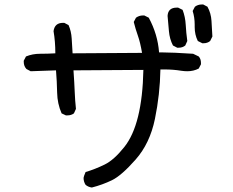

<svg xmlns="http://www.w3.org/2000/svg" viewBox="-20 -778 1040 857"><path d="M390 59Q374 57 362 47Q353 33 353 16Q353 11 362 -10Q405 -23 447 -43.5Q489 -64 535 -122Q615 -222 620 -466L308 -464Q312 -407 313.5 -368Q315 -329 319 -292L310 -272Q298 -263 281 -263H274L255 -272Q236 -315 235 -365Q234 -415 230 -464L117 -460L98 -470Q86 -483 86 -502V-507L96 -526Q125 -538 159 -538Q193 -538 227 -540Q227 -593 219 -639Q224 -676 261 -676H267L286 -666Q298 -639 300 -606Q302 -573 304 -540L614 -542Q606 -589 595.5 -618.5Q585 -648 577 -680L587 -699Q601 -709 618 -709H624L644 -699Q684 -625 690 -544H708Q749 -544 842 -538L867 -526Q877 -515 877 -497V-491L867 -472Q844 -460 816 -460Q804 -460 790 -462Q754 -468 715 -468H696Q694 -356 671.5 -247Q649 -138 585.5 -66Q522 6 479.5 26.5Q437 47 390 59ZM777 -565H771L752 -575Q737 -604 734 -639Q731 -674 728 -707Q730 -744 769 -744H775L795 -734Q807 -703 809 -667Q811 -631 816 -595L807 -575Q795 -565 777 -565ZM889 -585H883L863 -595Q849 -623 849 -657V-668Q849 -700 840 -729L850 -748Q863 -758 881 -758H887L906 -748Q922 -719 924 -684.5Q926 -650 928 -615L918 -595Q906 -585 889 -585Z"/></svg>

Font: Xiaolai SC
Style: Regular
Weight: 400
Designer: Nozomi Seto 瀬戸のぞみ
Version: Version 3.11;December 4, 2020;FontCreator 13.0.0.2613 64-bit